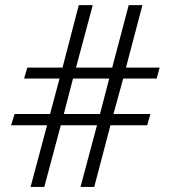

<svg xmlns="http://www.w3.org/2000/svg" viewBox="-20 -734 665 751"><path d="M342.8 -713.9H288.1L224.6 -469.7H86.9L74.2 -426.8H212.9L175.8 -288.1H37.1L23.4 -244.1H164.1L99.6 -2.9H153.3L217.8 -244.1H359.4L294.9 -2.9H348.6L412.1 -244.1H555.7L568.4 -288.1H423.8L461.9 -426.8H592.8L604.5 -469.7H472.7L537.1 -713.9H483.4L418.9 -469.7H277.3ZM407.2 -426.8 371.1 -288.1H229.5L265.6 -426.8Z"/></svg>

Font: Dotum
Style: Regular
Weight: 400
Version: Version 2.21